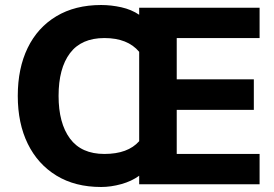

<svg xmlns="http://www.w3.org/2000/svg" viewBox="-20 -736 1094 767"><path d="M384 11Q280 11 205.5 -34.5Q131 -80 91 -161.5Q51 -243 51 -353Q51 -463 90.5 -544.5Q130 -626 205 -671Q280 -716 384 -716Q424 -716 464.5 -707Q505 -698 536 -677V-705H1017V-584H686V-419H994V-297H686V-121H1017V0H536V-34Q506 -12 464.5 -0.5Q423 11 384 11ZM214 -353Q214 -244 259.5 -182.5Q305 -121 397 -121Q491 -121 536 -172V-529Q490 -584 397 -584Q305 -584 259.5 -523.5Q214 -463 214 -353Z"/></svg>

Font: Mulish ExtraBold
Style: Regular
Weight: 800
Designer: Vernon Adams
Foundry: Vernon Adams
Version: Version 3.603; ttfautohint (v1.8.3)